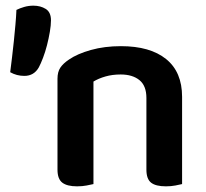

<svg xmlns="http://www.w3.org/2000/svg" viewBox="-20 -651 727 678"><path d="M497 -305Q497 -348 472.5 -368Q448 -388 406 -388Q377 -388 352.5 -381Q328 -374 310 -363V-1Q301 1 286 4Q271 7 252 7Q217 7 200 -6Q183 -19 183 -52V-373Q183 -397 193 -412Q203 -427 224 -441Q253 -461 301 -474.5Q349 -488 407 -488Q510 -488 566.5 -442.5Q623 -397 623 -309V-1Q615 1 599.5 4Q584 7 566 7Q530 7 513.5 -6Q497 -19 497 -52ZM117 -413Q100 -383 66 -383Q39 -383 16 -396Q19 -420 22.5 -448.5Q26 -477 29 -506.5Q32 -536 34.5 -564Q37 -592 38 -616Q50 -622 65.5 -626.5Q81 -631 98 -631Q123 -631 141.5 -619.5Q160 -608 160 -579Q160 -562 156 -538.5Q152 -515 146 -491.5Q140 -468 132 -447Q124 -426 117 -413Z"/></svg>

Font: Baloo Paaji 2 SemiBold
Style: Regular
Weight: 600
Designer: Shuchita Grover, Noopur Datye and Ek Type
Foundry: Ek Type
Version: Version 1.640;hotconv 1.0.111;makeotfexe 2.5.65597; ttfautoh